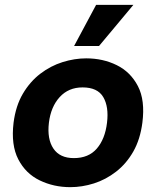

<svg xmlns="http://www.w3.org/2000/svg" viewBox="-20 -761 644 793"><path d="M270 12Q202 12 144 -16Q86 -44 55.5 -103Q25 -162 36 -254Q45 -324 74.5 -374Q104 -424 146.5 -456.5Q189 -489 238.5 -504.5Q288 -520 336 -520Q405 -520 462 -492Q519 -464 549.5 -405.5Q580 -347 568 -254Q559 -185 530.5 -135Q502 -85 459.5 -52Q417 -19 368 -3.5Q319 12 270 12ZM285 -108Q346 -108 380 -147.5Q414 -187 422 -254Q430 -320 406.5 -360Q383 -400 321 -400Q263 -400 226.5 -360Q190 -320 182 -254Q174 -187 200.5 -147.5Q227 -108 285 -108ZM389 -571H286L377 -741H531Z"/></svg>

Font: Inclusive Sans
Style: Italic
Weight: 400
Italic angle: -7°
Designer: Olivia King
Foundry: Olivia King
Version: Version 2.004